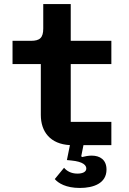

<svg xmlns="http://www.w3.org/2000/svg" viewBox="-20 -718 640 950"><path d="M375 212C443 212 507 189 507 121C507 72 474 52 434 52C418 52 402 55 386 59L382 55L393 0H531V-115H330V-401H531V-516H330V-698H194V-577C194 -531 177 -516 133 -516H42V-401H182V-149C182 -66 229 -5 326 0L311 74L332 76C394 82 407 101 407 116C407 133 388 141 363 141C332 141 310 128 297 112L251 168C268 188 306 212 375 212Z"/></svg>

Font: IBM Plex Mono
Style: Bold
Weight: 700
Monospace: yes
Designer: Mike Abbink, Paul van der Laan, Pieter van Rosmalen
Foundry: Bold Monday
Version: Version 2.004